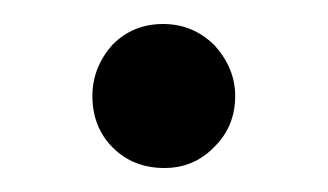

<svg xmlns="http://www.w3.org/2000/svg" viewBox="-20 -128 273 160"><path d="M117 12Q142 12 159 -6Q176 -23 176 -48Q176 -71 159 -90Q141 -108 116 -108Q91 -108 74 -91Q57 -72 57 -48Q57 -22 74 -5Q91 12 117 12Z"/></svg>

Font: Rufina
Style: Regular
Weight: 400
Designer: Martin Sommaruga
Foundry: Martin Sommaruga
Version: Version